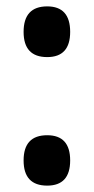

<svg xmlns="http://www.w3.org/2000/svg" viewBox="-20 -571 295 602"><path d="M128 -392Q200 -392 200 -471Q200 -551 128 -551Q54 -551 54 -471Q54 -392 128 -392ZM128 11Q200 11 200 -68Q200 -147 128 -147Q54 -147 54 -68Q54 11 128 11Z"/></svg>

Font: Noto Sans UI Condensed
Style: Bold
Weight: 700
Width: 3
Designer: Monotype Design Team
Foundry: Monotype Imaging Inc.
Version: 1.001